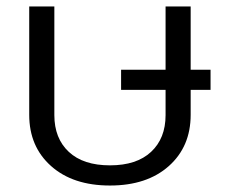

<svg xmlns="http://www.w3.org/2000/svg" viewBox="-20 -555 692 590"><path d="M69.8 -202.1V-535.2H147V-201.2Q147 -129.9 191.4 -88.4Q235.8 -46.9 317.9 -46.9Q399.9 -46.9 444.3 -88.4Q488.8 -129.9 488.8 -201.2V-278.8H352.1V-340.8H488.8V-535.2H565.9V-340.8H627V-278.8H565.9V-202.1Q565.9 -104.5 498.8 -44.7Q431.6 15.1 317.9 15.1Q204.1 15.1 137 -44.7Q69.8 -104.5 69.8 -202.1Z"/></svg>

Font: Prompt Light
Style: Regular
Weight: 300
Designer: Katatrad Team
Foundry: CadsonDemak
Version: Version 1.000;PS 001.000;hotconv 1.0.88;makeotf.lib2.5.64775